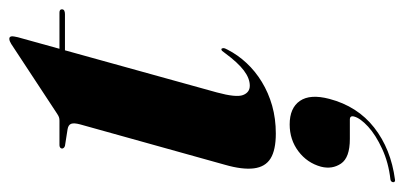

<svg xmlns="http://www.w3.org/2000/svg" viewBox="-251 -345 848 402"><g transform="rotate(-90 173.0 -144.0)"><path d="M103.5 -426.5 68.5 -432Q65.5 -433 64.2 -434.8Q63 -436.5 63 -438Q63 -440.5 65 -442Q67 -443.5 70 -443.5H121.5Q125.5 -443.5 128.5 -444.5Q131.5 -445.5 136 -448.5L282 -544.5Q284.5 -546 287.2 -547.2Q290 -548.5 293 -548.5Q295.5 -548.5 296.8 -546.8Q298 -545 298 -542Q298 -540.5 297.5 -537.8Q297 -535 296 -530.5L180.5 -114Q169.5 -73.5 175 -59.2Q180.5 -45 194.5 -45Q210 -45 226.5 -57.5Q243 -70 262.5 -96.5Q266 -101.5 267.5 -103Q269 -104.5 271 -104.5Q273 -104 273.2 -100.8Q273.5 -97.5 270 -91.5Q259 -70 242 -51.8Q225 -33.5 202.5 -19.8Q180 -6 152.8 1.8Q125.5 9.5 94.5 9.5Q60 9.5 42.2 -1.5Q24.5 -12.5 21.5 -36.5Q18.5 -60.5 29 -97L113.5 -400Q117 -413 114.8 -419Q112.5 -425 103.5 -426.5ZM241 -432 247.5 -443.5H347.5Q354.5 -443.5 354.5 -438.5Q354.5 -435 351.8 -433.5Q349 -432 344.5 -432ZM83 164.5Q44 164.5 31.5 146Q19 127.5 25 104Q33 75 57.2 56.8Q81.5 38.5 113.5 38.5Q148 38.5 162.8 60Q177.5 81.5 167 121.5Q151.5 180.5 106.8 215.5Q62 250.5 -2 259Q-4.5 259.5 -6 258.5Q-7.5 257.5 -7.5 255.5Q-7.5 253.5 -6.2 251.8Q-5 250 -2 249.5Q33.5 245.5 62.2 232.2Q91 219 108.8 202.8Q126.5 186.5 130 173.5Q132.5 164.5 123.5 164.5Z"/></g></svg>

Font: Fraunces 120pt
Style: Bold Italic
Weight: 700
Italic angle: -16°
Version: Version 1.000;[b76b70a41]